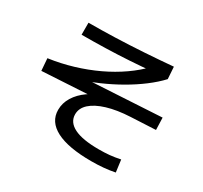

<svg xmlns="http://www.w3.org/2000/svg" viewBox="-160 -982 1321 1247"><g transform="rotate(30 500.0 -358.0)"><path d="M652 42Q480 42 390 -4.5Q300 -51 300 -140Q300 -191 328 -236.5Q356 -282 406.5 -317.5Q457 -353 525 -372L534 -330L79 -304L72 -395Q165 -408 253 -434.5Q341 -461 420.5 -498.5Q500 -536 568 -583.5Q636 -631 688 -686L713 -662Q632 -654 544.5 -648.5Q457 -643 367 -640.5Q277 -638 188 -638V-728Q283 -728 387.5 -731.5Q492 -735 600 -742Q708 -749 811 -758L817 -668Q775 -623 717.5 -579.5Q660 -536 592 -497Q524 -458 451.5 -426.5Q379 -395 308 -374L298 -400L913 -435L916 -344L732 -335Q631 -330 559 -308Q487 -286 448.5 -251Q410 -216 410 -170Q410 -111 472 -80Q534 -49 657 -49Q700 -49 737 -52.5Q774 -56 816 -65L828 26Q788 34 745 38Q702 42 652 42Z"/></g></svg>

Font: M PLUS 2 Thin Medium
Style: Regular
Weight: 500
Version: Version 1.001